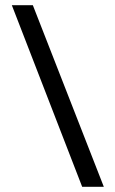

<svg xmlns="http://www.w3.org/2000/svg" viewBox="-20 -731 447 745"><path d="M298.8 -6.3 25.9 -710.9H107.4L382.8 -6.3Z"/></svg>

Font: Muli
Style: Regular
Weight: 400
Designer: Vernon Adams
Foundry: newtypography
Version: Version 2; ttfautohint (v1.00rc1.6-4cba) -l 8 -r 50 -G 200 -